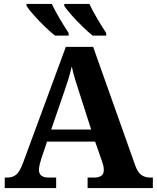

<svg xmlns="http://www.w3.org/2000/svg" viewBox="-20 -951 793 971"><path d="M4 0V-53H16Q43 -53 61 -67Q79 -81 96 -126L313 -714H451L664 -114Q676 -80 694.5 -66.5Q713 -53 741 -53H753V0H423V-53H456Q478 -53 491.5 -61.5Q505 -70 505 -91Q505 -103 502 -115Q499 -127 496 -135L461 -235H218L189 -149Q185 -137 181 -120.5Q177 -104 177 -92Q177 -53 226 -53H264V0ZM239 -296H441L382 -480Q371 -514 360.5 -547.5Q350 -581 343 -615Q335 -581 325.5 -550Q316 -519 304 -485ZM448 -771Q426 -789 396.5 -817.5Q367 -846 341.5 -875Q316 -904 305 -921V-931H432Q448 -897 472 -856.5Q496 -816 517 -784V-771ZM258 -771Q235 -789 205.5 -817.5Q176 -846 150.5 -875Q125 -904 114 -921V-931H242Q258 -897 282 -856.5Q306 -816 327 -784V-771Z"/></svg>

Font: Noto Serif
Style: Bold
Weight: 700
Designer: Monotype Design Team
Foundry: Monotype Imaging Inc.
Version: Version 2.014